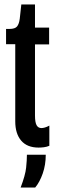

<svg xmlns="http://www.w3.org/2000/svg" viewBox="-20 -651 255 856"><path d="M152 7Q101 7 74.5 -24Q48 -55 48 -110V-454H7V-522H22Q47 -522 56 -533Q65 -544 68 -567L75 -631H136V-528H199V-453H136V-136Q136 -106 143 -93Q150 -80 165 -80Q171 -80 180 -82.5Q189 -85 200 -91V-1Q188 4 175.5 5.5Q163 7 152 7ZM72 185Q93 130 96.5 96.5Q100 63 100 39H184Q184 84 170.5 122.5Q157 161 137 185Z"/></svg>

Font: Bricolage Grotesque 48pt Condensed
Style: Regular
Weight: 400
Width: 3
Designer: Mathieu Triay
Foundry: Atelier Triay
Version: Version 1.000; ttfautohint (v1.8.4.7-5d5b);gftools[0.9.32]